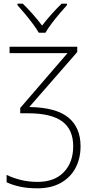

<svg xmlns="http://www.w3.org/2000/svg" viewBox="-20 -784 489 1044"><path d="M400 -530V-501L139 -202Q284 -200 351 -145.5Q418 -91 418 11Q418 79 390 130.5Q362 182 309.5 211Q257 240 184 240Q132 240 91 231.5Q50 223 16 207V167Q51 184 93.5 194.5Q136 205 185 205Q276 205 327 152Q378 99 378 11Q378 -80 318 -124Q258 -168 133 -168H90V-197L347 -495H32V-530ZM191 -606Q179 -627 158.5 -654.5Q138 -682 115.5 -709Q93 -736 75 -756V-764H104Q131 -738 159 -706Q187 -674 209 -645Q231 -674 259.5 -706Q288 -738 315 -764H344V-756Q326 -736 303 -709Q280 -682 259.5 -654.5Q239 -627 227 -606Z"/></svg>

Font: Noto Sans ExtraLight
Style: Regular
Weight: 200
Designer: Monotype Design Team
Foundry: Monotype Imaging Inc.
Version: Version 2.007